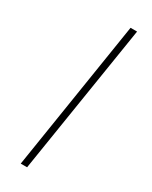

<svg xmlns="http://www.w3.org/2000/svg" viewBox="-229 -850 790 995"><g transform="rotate(30 166.5 -352.0)"><path d="M92 95 233 -799H272L130 95Z"/></g></svg>

Font: Bitter Pro Light
Style: Italic
Weight: 300
Italic angle: -9°
Designer: Sol Matas, and Bitter project Authors
Foundry: Sol Matas
Version: Version 1.010